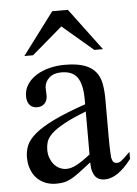

<svg xmlns="http://www.w3.org/2000/svg" viewBox="-51 -717 545 764"><g transform="rotate(-5 222.0 -334.5)"><path d="M443.8 -64.5Q388.7 8.3 336.9 8.3Q326.2 8.3 316.7 4.9Q307.1 1.5 300 -6.8Q293 -15.1 288.8 -29.1Q284.7 -43 284.7 -64.5Q255.4 -41.5 236.1 -27.1Q216.8 -12.7 201.9 -4.9Q187 2.9 173.6 5.6Q160.2 8.3 142.6 8.3Q118.7 8.3 99.1 0.2Q79.6 -7.8 65.4 -22.7Q51.3 -37.6 43.5 -58.8Q35.6 -80.1 35.6 -106Q35.6 -130.9 44.7 -153.3Q53.7 -175.8 80.6 -198.5Q107.4 -221.2 156.2 -245.1Q205.1 -269 284.7 -296.4V-314.9Q284.7 -347.2 279.5 -369.1Q274.4 -391.1 264.2 -405Q253.9 -418.9 238.3 -425Q222.7 -431.2 201.2 -431.2Q170.4 -431.2 152.8 -415.3Q135.3 -399.4 133.8 -376.5L134.8 -347.2Q135.7 -326.2 124.3 -313.7Q112.8 -301.3 94.2 -301.3Q74.7 -301.3 64 -313.7Q53.2 -326.2 53.2 -348.1Q53.2 -374.5 66.7 -395.3Q80.1 -416 102.8 -430.4Q125.5 -444.8 155 -452.4Q184.6 -460 216.8 -460Q265.1 -460 294.7 -449.5Q324.2 -439 340.3 -419.2Q356.4 -399.4 361.6 -371.1Q366.7 -342.8 366.7 -307.6V-155.3Q366.7 -124 367.7 -104Q368.7 -84 369.1 -77.1Q371.6 -64 376.5 -58.6Q381.3 -53.2 390.6 -53.2Q395 -53.2 398.9 -54.4Q402.8 -55.7 408.2 -59.6Q413.6 -63.5 421.9 -71.3Q430.2 -79.1 443.8 -92.8ZM284.7 -267.6Q228 -245.6 195.1 -227.3Q162.1 -209 145 -192.4Q127.9 -175.8 123.3 -160.4Q118.7 -145 118.7 -128.9Q118.7 -111.3 124 -96.7Q129.4 -82 138.4 -71Q147.5 -60.1 159.9 -53.7Q172.4 -47.4 186.5 -46.9Q205.6 -45.9 229.7 -58.6Q253.9 -71.3 284.7 -96.2ZM339.8 -508.8 217.3 -613.3 95.2 -508.8H60.5L186.5 -676.8H249L374.5 -508.8Z"/></g></svg>

Font: Doulos SIL Afr
Style: Regular
Weight: 400
Designer: Walt Agee, Victor Gaultney, Peter Martin, Debbi Hosken, Becca Hirsbrunner
Foundry: SIL International
Version: Version 5.000